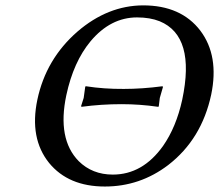

<svg xmlns="http://www.w3.org/2000/svg" viewBox="-20 -678 808 708"><path d="M281.2 -284.2 278.8 -286.1Q279.3 -287.6 288.6 -316.9Q288.6 -316.9 294.4 -358.9L297.4 -359.9Q363.3 -349.6 436.5 -350.1Q504.4 -350.1 578.6 -359.9L581.1 -357.9Q581.1 -356.9 569.3 -316.9Q565.4 -284.7 565.4 -285.2L562.5 -284.2Q495.6 -293.9 428.2 -293.9Q353.5 -293.9 281.2 -284.2ZM485.4 -613.8Q387.7 -613.8 314 -525.9Q251 -450.2 224.6 -327.1Q190.4 -165.5 270 -84Q320.3 -34.2 396 -34.2Q505.9 -34.2 581.1 -139.6Q629.9 -209.5 651.9 -310.1Q701.7 -544.9 568.8 -599.6Q533.2 -613.8 485.4 -613.8ZM758.8 -329.1Q723.6 -164.6 600.1 -69.3Q496.1 9.8 366.7 9.8Q232.4 9.8 161.1 -77.1Q87.9 -168 117.7 -310.1Q149.4 -460.4 265.6 -561.5Q377.4 -657.7 507.8 -658.2Q647.5 -658.2 718.8 -564.9Q788.6 -472.2 758.8 -329.1Z"/></svg>

Font: Linux Biolinum Slanted O
Style: Slanted
Weight: 400
Designer: Philipp H. Poll
Foundry: Philipp H. Poll
Version: Version 1.0.4